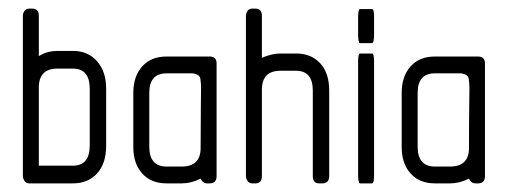

<svg xmlns="http://www.w3.org/2000/svg" viewBox="-20 -425 1179 445"><path d="M149 0H48Q40 0 36.5 -6Q33 -12 33 -17V-388Q33 -394 36.5 -399.5Q40 -405 48 -405H55Q70 -405 70 -388V-295Q82 -302 92 -304.5Q102 -307 113 -307H149Q184 -307 205 -283Q226 -259 226 -220V-87Q226 -46 205 -23Q184 0 149 0ZM188 -219Q188 -266 149 -266H113Q70 -266 70 -222V-41H149Q188 -41 188 -88Z M466 0H460Q450 0 445 -11Q423 0 402 0H366Q330 0 309.5 -23Q289 -46 289 -84V-210Q289 -248 309.5 -271Q330 -294 366 -294H466Q482 -294 482 -278V-17Q482 0 466 0ZM426 -255Q425 -255 416 -255Q407 -255 396 -255Q385 -255 376 -255Q367 -255 366 -255Q326 -255 326 -210V-85Q326 -39 366 -39H401Q445 -39 445 -82Q445 -148 445.5 -178Q446 -208 446 -219Q446 -231 444.5 -242Q443 -253 426 -255Z M727 0H720Q705 0 705 -17V-215Q705 -261 666 -261H630Q587 -261 587 -217V-17Q587 0 572 0H565Q557 0 553.5 -6Q550 -12 550 -17V-388Q550 -394 553.5 -399.5Q557 -405 565 -405H572Q587 -405 587 -388V-291Q610 -301 630 -301H666Q701 -301 722 -278.5Q743 -256 743 -215V-17Q743 0 727 0Z M842 -325H814Q812 -325 811 -331.5Q810 -338 810 -343V-387Q810 -393 811 -398.5Q812 -404 814 -404H842Q845 -404 846 -398.5Q847 -393 847 -387V-343Q847 -338 846 -331.5Q845 -325 842 -325ZM842 0H814Q812 0 811 -6Q810 -12 810 -17V-284Q810 -290 811 -295.5Q812 -301 814 -301H842Q845 -301 846 -295.5Q847 -290 847 -284V-17Q847 -12 846 -6Q845 0 842 0Z M1088 0H1082Q1072 0 1067 -11Q1045 0 1024 0H988Q952 0 931.5 -23Q911 -46 911 -84V-210Q911 -248 931.5 -271Q952 -294 988 -294H1088Q1104 -294 1104 -278V-17Q1104 0 1088 0ZM1048 -255Q1047 -255 1038 -255Q1029 -255 1018 -255Q1007 -255 998 -255Q989 -255 988 -255Q948 -255 948 -210V-85Q948 -39 988 -39H1023Q1067 -39 1067 -82Q1067 -148 1067.5 -178Q1068 -208 1068 -219Q1068 -231 1066.5 -242Q1065 -253 1048 -255Z"/></svg>

Font: Chathura
Style: Bold
Weight: 700
Designer: Appaji Ambarisha Darbha
Foundry: Aditya Fonts
Version: Version 1.001 2016